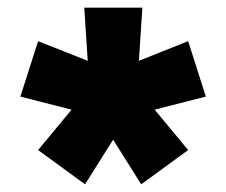

<svg xmlns="http://www.w3.org/2000/svg" viewBox="-20 -790 588 499"><path d="M199 -770H350L341 -632L469 -683L515 -539L382 -505L469 -400L347 -311L274 -427L201 -311L79 -400L166 -505L33 -539L79 -683L208 -632Z"/></svg>

Font: Bounded
Style: Regular
Weight: 900
Designer: Vlad Churkin
Version: Version 1.0